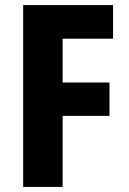

<svg xmlns="http://www.w3.org/2000/svg" viewBox="-20 -734 507 754"><path d="M226 0H71V-714H424V-582H226V-410H410V-279H226Z"/></svg>

Font: Noto Sans Tamil Condensed ExtraBold
Style: Regular
Weight: 800
Width: 3
Designer: Jelle Bosma - Monotype Design Team
Foundry: Monotype Imaging Inc.
Version: Version 2.004; ttfautohint (v1.8.4.7-5d5b)